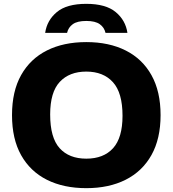

<svg xmlns="http://www.w3.org/2000/svg" viewBox="-20 -969 898 999"><path d="M429 10Q311 10 224.2 -33.5Q137.5 -77 90 -161.5Q42.5 -246 42.5 -370Q42.5 -494 90 -578.5Q137.5 -663 224.2 -706.5Q311 -750 429 -750Q547.5 -750 634.2 -706.2Q721 -662.5 768.2 -577.8Q815.5 -493 815.5 -370Q815.5 -247 768 -162.2Q720.5 -77.5 633.8 -33.8Q547 10 429 10ZM429 -143.5Q519 -143.5 568.2 -197.8Q617.5 -252 617.5 -366.5Q617.5 -486.5 567.5 -541.5Q517.5 -596.5 429 -596.5Q341 -596.5 291 -543Q241 -489.5 241 -373.5Q241 -252.5 290.2 -198Q339.5 -143.5 429 -143.5ZM215 -798Q224.5 -863.5 275.8 -906.2Q327 -949 429 -949Q530.5 -949 582 -906.2Q633.5 -863.5 643 -798H529Q522.5 -826.5 499 -843.2Q475.5 -860 429 -860Q382 -860 358.8 -843.2Q335.5 -826.5 329 -798Z"/></svg>

Font: Encode Sans Semi Expanded ExtraBold
Style: Regular
Weight: 800
Width: 6
Designer: Multiple Designers
Foundry: Impallari Type
Version: Version 3.000; ttfautohint (v1.8.3) -l 8 -r 50 -G 200 -x 14 